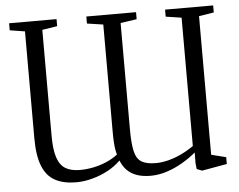

<svg xmlns="http://www.w3.org/2000/svg" viewBox="-53 -807 1099 883"><g transform="rotate(-5 497.0 -365.0)"><path d="M962 -743V-710.5L893 -699.5V-59.5L961 -42.5V-11L845.5 9.5L821 0L818 -27.5L818.5 -76.5Q790.5 -53 755.5 -32.5Q720.5 -12 682.8 0.2Q645 12.5 607.5 12.5Q571.5 12.5 544.8 3.2Q518 -6 499.8 -24.2Q481.5 -42.5 470.5 -70Q445 -44.5 410.8 -26.2Q376.5 -8 338.5 2.2Q300.5 12.5 264 12.5Q206 12.5 167 -8.5Q128 -29.5 108.8 -77.5Q89.5 -125.5 89.5 -206V-699.5L20 -710.5V-743H239V-710.5L169.5 -699.5V-209.5Q169.5 -147 181.5 -110.5Q193.5 -74 219 -58.2Q244.5 -42.5 286 -42.5Q317.5 -42.5 349 -49Q380.5 -55.5 409.5 -68Q438.5 -80.5 461.5 -98.5Q458.5 -107.5 456 -122Q453.5 -136.5 452.2 -157.8Q451 -179 451 -207.5V-699.5L376.5 -710.5V-743H606V-710.5L531 -699.5V-208Q531 -145 539 -108.8Q547 -72.5 569.8 -58Q592.5 -43.5 636.5 -43.5Q663 -43.5 692.5 -50.8Q722 -58 752.5 -72.2Q783 -86.5 812.5 -107V-699.5L740 -710.5V-743Z"/></g></svg>

Font: Merriweather 72pt Light
Style: Regular
Weight: 300
Version: Version 2.100